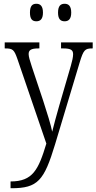

<svg xmlns="http://www.w3.org/2000/svg" viewBox="-20 -761 512 1019"><path d="M323 -648C343 -648 358 -659 358 -694C358 -730 343 -741 323 -741C302 -741 288 -730 288 -694C288 -659 302 -648 323 -648ZM173 -648C193 -648 208 -659 208 -694C208 -730 193 -741 173 -741C152 -741 139 -730 139 -694C139 -659 152 -648 173 -648ZM36 202V238H41C181 238 214 197 272 6L403 -430C423 -496 431 -504 469 -504H472V-536H304V-504H316C357 -504 368 -495 368 -473C368 -458 363 -436 356 -412L294 -199C279 -145 266 -100 257 -62C250 -98 231 -160 209 -227L149 -407C138 -440 132 -461 132 -474C132 -494 143 -504 183 -504H189V-536H5V-504H8C48 -504 55 -497 72 -449L226 1C184 140 154 202 36 202Z"/></svg>

Font: Noto Serif Hebrew Condensed Light
Style: Regular
Weight: 300
Width: 3
Designer: Monotype Design Team
Foundry: Monotype Imaging Inc.
Version: Version 2.004